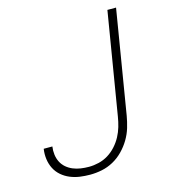

<svg xmlns="http://www.w3.org/2000/svg" viewBox="-110 -824 821 922"><g transform="rotate(-15 300.0 -363.5)"><path d="M225 8Q199 8 174 4.5Q149 1 126 -8.5Q103 -18 84.5 -34Q66 -50 55 -71.5Q44 -93 40.5 -118.5Q37 -144 41 -170H84Q81 -150 83.5 -130Q86 -110 94.5 -93Q103 -76 117.5 -63.5Q132 -51 150 -43.5Q168 -36 188 -33Q208 -30 229 -30Q253 -30 278 -36Q303 -42 325 -55.5Q347 -69 365 -89Q383 -109 395 -131.5Q407 -154 414 -178Q421 -202 425 -227L509 -735H552L467 -220Q462 -191 453.5 -162.5Q445 -134 429 -107Q413 -80 390.5 -57Q368 -34 340.5 -19Q313 -4 283.5 2Q254 8 225 8Z"/></g></svg>

Font: Iosevka Aile XLt Obl
Style: Regular
Weight: 200
Italic angle: -9°
Designer: Belleve Invis
Foundry: Belleve Invis
Version: Version 31.1.0; ttfautohint (v1.8.4)